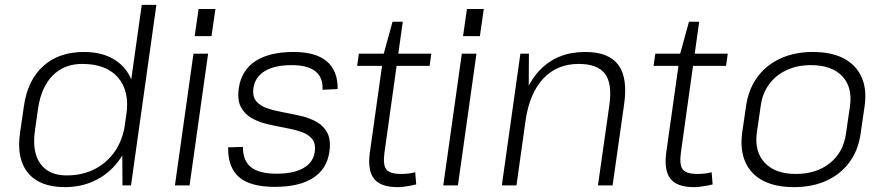

<svg xmlns="http://www.w3.org/2000/svg" viewBox="-20 -760 3626 787"><path d="M246 7Q143 7 95 -51Q47 -109 62 -215L78 -325Q93 -431 157 -489Q221 -547 324 -547Q397 -547 447 -517Q497 -487 519 -432Q541 -377 530 -301L522 -244Q512 -168 474 -111.5Q436 -55 377.5 -24Q319 7 246 7ZM253 -41Q318 -41 368.5 -67Q419 -93 451.5 -140.5Q484 -188 493 -254L498 -289Q512 -387 463.5 -442.5Q415 -498 317 -498Q243 -498 196 -450.5Q149 -403 136 -315L123 -223Q111 -137 145.5 -89Q180 -41 253 -41ZM481 -172 561 -740H621L517 0H482Z M833 -540 757 0H697L773 -540ZM863 -723 847 -612H778L794 -723Z M1106 6Q1007 6 960.5 -33.5Q914 -73 915 -156L976 -158Q975 -102 1008.5 -75Q1042 -48 1114 -48Q1183 -48 1223.5 -71Q1264 -94 1270 -137Q1275 -172 1259 -191Q1243 -210 1213 -220Q1183 -230 1147 -236.5Q1111 -243 1075 -251.5Q1039 -260 1010.5 -276.5Q982 -293 967 -322Q952 -351 959 -400Q970 -472 1027 -509.5Q1084 -547 1184 -547Q1274 -547 1319.5 -508.5Q1365 -470 1364 -395L1302 -392Q1305 -442 1273 -467.5Q1241 -493 1176 -493Q1106 -493 1066 -469Q1026 -445 1019 -400Q1014 -365 1030 -345.5Q1046 -326 1076 -316Q1106 -306 1142 -299.5Q1178 -293 1214 -284.5Q1250 -276 1278.5 -260Q1307 -244 1322 -215Q1337 -186 1330 -137Q1320 -67 1263 -30.5Q1206 6 1106 6Z M1609 7Q1540 7 1513 -27.5Q1486 -62 1496 -135L1553 -540L1589 -671H1631L1556 -135Q1549 -84 1563.5 -65.5Q1578 -47 1624 -47Q1638 -47 1652.5 -48.5Q1667 -50 1682 -54L1686 -4Q1674 -1 1660.5 1.5Q1647 4 1634 5.5Q1621 7 1609 7ZM1451 -540H1748L1741 -490H1444Z M1933 -540 1857 0H1797L1873 -540ZM1963 -723 1947 -612H1878L1894 -723Z M2478 -331Q2490 -418 2459.5 -458Q2429 -498 2352 -498Q2263 -498 2206.5 -437.5Q2150 -377 2134 -264L2092 -199L2102 -264Q2123 -401 2194 -474Q2265 -547 2379 -547Q2475 -547 2514.5 -494Q2554 -441 2538 -331L2491 0H2431ZM2113 -540H2148L2147 -357L2097 0H2037Z M2824 7Q2755 7 2728 -27.5Q2701 -62 2711 -135L2768 -540L2804 -671H2846L2771 -135Q2764 -84 2778.5 -65.5Q2793 -47 2839 -47Q2853 -47 2867.5 -48.5Q2882 -50 2897 -54L2901 -4Q2889 -1 2875.5 1.5Q2862 4 2849 5.5Q2836 7 2824 7ZM2666 -540H2963L2956 -490H2659Z M3234 7Q3158 7 3107.5 -19.5Q3057 -46 3035 -96Q3013 -146 3022 -215L3038 -325Q3048 -394 3084 -443.5Q3120 -493 3178.5 -520Q3237 -547 3312 -547Q3388 -547 3438.5 -520.5Q3489 -494 3511.5 -444Q3534 -394 3524 -325L3508 -215Q3499 -146 3462.5 -96Q3426 -46 3368 -19.5Q3310 7 3234 7ZM3242 -47Q3327 -47 3382.5 -92Q3438 -137 3448 -215L3464 -325Q3475 -403 3432 -448Q3389 -493 3304 -493Q3248 -493 3204 -472.5Q3160 -452 3132.5 -414.5Q3105 -377 3098 -325L3082 -215Q3072 -138 3115 -92.5Q3158 -47 3242 -47Z"/></svg>

Font: Pathway Extreme 8pt Thin
Style: Italic
Weight: 100
Italic angle: -8°
Designer: Eduardo Rodriguez Tunni
Foundry: Eduardo Rodriguez Tunni
Version: Version 1.000